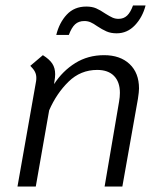

<svg xmlns="http://www.w3.org/2000/svg" viewBox="-20 -683 585 703"><path d="M489 -359Q489 -347 485 -321L428 0H363L416 -311Q419 -328 419 -343Q419 -383 397.5 -405Q376 -427 336 -427Q275 -427 231 -384Q187 -341 160 -279L111 0H44L112 -385Q113 -390 113 -398Q113 -410 108 -420Q103 -430 91 -442L137 -481Q161 -466 171.5 -450Q182 -434 182 -411Q182 -400 179 -383L178 -375Q209 -423 255.5 -452Q302 -481 361 -481Q420 -481 454.5 -448.5Q489 -416 489 -359ZM296 -659Q317 -659 332 -652.5Q347 -646 366 -633Q382 -623 392 -618.5Q402 -614 414 -614Q433 -614 445.5 -626Q458 -638 467 -663H513Q502 -620 474 -590.5Q446 -561 407 -561Q386 -561 370 -568Q354 -575 336 -587Q322 -597 311.5 -601.5Q301 -606 289 -606Q268 -606 255 -594Q242 -582 232 -555H186Q197 -600 224.5 -629.5Q252 -659 296 -659Z"/></svg>

Font: KoHo
Style: Italic
Weight: 400
Italic angle: -10°
Designer: Cadson Demak & Katatrad Team
Foundry: Cadson Demak Co.,Ltd.
Version: Version 1.000